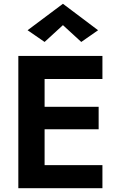

<svg xmlns="http://www.w3.org/2000/svg" viewBox="-20 -996 627 1016"><path d="M216 -774 126 -836 313 -976 499 -836 410 -774 313 -863ZM77 0V-700H522V-578H216V-431H502V-312H216V-122H522V0Z"/></svg>

Font: Venryn Sans SemiBold
Style: Regular
Weight: 600
Designer: Owen Earl, indestructible type* (font) & Cristiano Sobral (main changes)
Version: Version 3.60;October 28, 2020;FontCreator 13.0.0.2681 64-bit